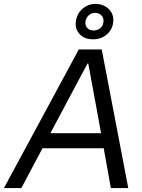

<svg xmlns="http://www.w3.org/2000/svg" viewBox="-62 -950 718 970"><path d="M336 -700H452L586 0H498L457 -229L454 -248L384 -629H380L176 -246L168 -230L46 0H-42ZM147 -277H493L507 -201H107ZM322 -847Q329 -886 359.5 -909.5Q390 -933 429 -930Q470 -926 493 -898.5Q516 -871 509 -831Q502 -793 470.5 -770.5Q439 -748 397 -752Q358 -755 336.5 -782Q315 -809 322 -847ZM460 -835Q464 -855 453 -869Q442 -883 422 -885Q403 -886 388.5 -874.5Q374 -863 370 -843Q367 -824 377 -811Q387 -798 406 -796Q427 -795 442 -805.5Q457 -816 460 -835Z"/></svg>

Font: Fixel Italic Variable Display Thin
Style: Italic
Weight: 100
Italic angle: -10°
Designer: AlfaBravo + MacPaw
Foundry: Kyrylo Tkachov, Marchela Mozhyna, Serhii Makarenko, Maria Weinstein, Zakhar Kryvoshyya
Version: Version 1.210;Glyphs 3.2 (3217)